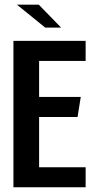

<svg xmlns="http://www.w3.org/2000/svg" viewBox="-20 -793 403 813"><path d="M36.9 -620H342.6V-534.9H145.6V-382.5H322L308.4 -297.7H145.6V-84.8H342.6V0H36.9ZM171.5 -676.1 51.6 -773.3H144.1L238.7 -676.1Z"/></svg>

Font: Smooch Sans Thin
Style: Regular
Weight: 100
Designer: Robert E. Leuschke
Foundry: Robert E. Leuschke
Version: Version 1.010